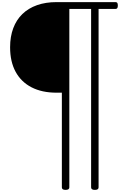

<svg xmlns="http://www.w3.org/2000/svg" viewBox="-20 -1415 1223 1825"><path d="M603 390Q568 390 568 366V-534H518Q379 -534 280 -585Q181 -636 128.5 -732.5Q76 -829 76 -966Q76 -1067 106 -1147Q136 -1227 193 -1282Q250 -1337 332 -1366Q414 -1395 518 -1395H1078Q1089 -1395 1094.5 -1388Q1100 -1381 1100 -1363Q1100 -1345 1094.5 -1337.5Q1089 -1330 1078 -1330H917V366Q917 390 882 390Q846 390 846 366V-1330H639V366Q639 390 603 390Z"/></svg>

Font: Playwrite BE WAL Light
Style: Regular
Weight: 300
Version: Version 1.002